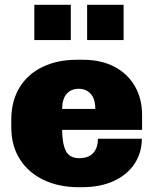

<svg xmlns="http://www.w3.org/2000/svg" viewBox="-20 -770 641 800"><path d="M572 -291V-229H239Q239 -173 254 -142Q269 -111 310 -111Q349 -111 368.5 -132.5Q388 -154 388 -192H571Q571 -135 541.5 -89Q512 -43 455.5 -16.5Q399 10 322 10H307Q227 10 163.5 -19.5Q100 -49 63.5 -105.5Q27 -162 27 -240V-271Q27 -349 61.5 -405.5Q96 -462 158 -491.5Q220 -521 300 -521H325Q402 -521 457.5 -491.5Q513 -462 542.5 -410Q572 -358 572 -291ZM239 -316H377Q377 -358 358 -379Q339 -400 308 -400Q276 -400 257.5 -378.5Q239 -357 239 -316ZM275 -603H123V-750H275ZM495 -603H343V-750H495Z"/></svg>

Font: Chivo Black
Style: Regular
Weight: 900
Designer: Hector Gatti
Foundry: Omnibus-Type
Version: Version 1.007